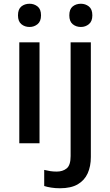

<svg xmlns="http://www.w3.org/2000/svg" viewBox="-20 -765 587 1025"><path d="M191 -539V0H83V-539ZM138 -745Q162 -745 180.5 -730.5Q199 -716 199 -683Q199 -651 180.5 -636Q162 -621 138 -621Q112 -621 94 -636Q76 -651 76 -683Q76 -716 94 -730.5Q112 -745 138 -745ZM300 240Q275 240 253 236.5Q231 233 216 228V142Q232 146 248 148.5Q264 151 283 151Q315 151 336 134Q357 117 357 68V-539H465V73Q465 123 448 160.5Q431 198 395 219Q359 240 300 240ZM350 -683Q350 -716 368 -730.5Q386 -745 412 -745Q436 -745 454.5 -730.5Q473 -716 473 -683Q473 -651 454.5 -636Q436 -621 412 -621Q386 -621 368 -636Q350 -651 350 -683Z"/></svg>

Font: Noto Sans Adlam Unjoined Medium
Style: Regular
Weight: 500
Version: Version 3.001